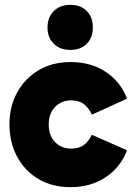

<svg xmlns="http://www.w3.org/2000/svg" viewBox="-20 -759 551 792"><path d="M271 13Q196 13 139.5 -20Q83 -53 51 -112Q19 -171 19 -246Q19 -320 51 -378Q83 -436 139.5 -469.5Q196 -503 271 -503Q356 -503 417 -462Q478 -421 504 -352L359 -286Q346 -314 326 -329.5Q306 -345 273 -345Q234 -345 207.5 -318Q181 -291 181 -246Q181 -199 207.5 -172.5Q234 -146 273 -146Q306 -146 326 -161Q346 -176 359 -203L504 -139Q478 -70 416.5 -28.5Q355 13 271 13ZM176 -645Q176 -688 202 -713.5Q228 -739 270 -739Q313 -739 338 -713.5Q363 -688 363 -645Q363 -604 338 -578.5Q313 -553 270 -553Q228 -553 202 -578.5Q176 -604 176 -645Z"/></svg>

Font: Gabarito ExtraBold
Style: Regular
Weight: 800
Designer: Leandro Assis / Alvaro Franca / Felipe Casaprima
Foundry: Naipe Foundry
Version: Version 1.000